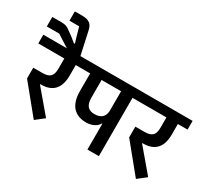

<svg xmlns="http://www.w3.org/2000/svg" viewBox="-211 -1371 1926 1731"><g transform="rotate(30 752.0 -505.5)"><path d="M290 11 378 -58 179 -293V-298H187C312 -298 370 -370 370 -499V-607H471V-698H-20V-607H251V-500C251 -424 222 -395 144 -395H50V-283Z M291 -661H368V-689L314 -935C302 -994 272 -1022 200 -1022H121V-925H222L253 -816L267 -772L259 -767L210 -807L154 -848C123 -871 104 -877 65 -877H-30V-778H99L209 -708Z M842 0H961V-607H1083V-698H430V-607H520V-422C520 -271 595 -205 707 -205C769 -205 817 -231 837 -268H842ZM639 -423V-607H842V-408C842 -346 808 -308 736 -308C673 -308 639 -341 639 -423Z M1353 11 1441 -58 1242 -293V-298H1250C1375 -298 1433 -370 1433 -499V-607H1534V-698H1043V-607H1314V-500C1314 -424 1285 -395 1207 -395H1113V-283Z"/></g></svg>

Font: IBM Plex Devanagari Medium
Style: Regular
Weight: 600
Designer: Mike Abbink, Paul van der Laan, Pieter van Rosmalen, Erin McLaughlin
Foundry: Bold Monday
Version: Version 1.0